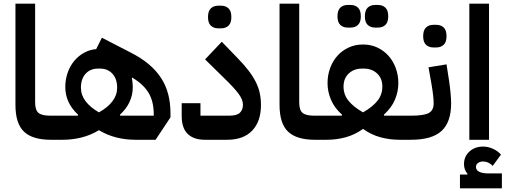

<svg xmlns="http://www.w3.org/2000/svg" viewBox="-20 -760 2749 1044"><path d="M256 0Q157 0 110.5 -44Q64 -88 64 -190V-740H171V-204Q171 -161 189.5 -146Q208 -131 253 -131H284V-27L257 0Z M257 -104 284 -131H403L405 -136Q335 -200 335 -287Q335 -327 347.5 -363.5Q360 -400 382.5 -427.5Q405 -455 436 -472.5Q467 -490 503 -493L534 -555L691 -474Q748 -445 788.5 -411Q829 -377 855.5 -336.5Q882 -296 894.5 -248Q907 -200 907 -142V-122L826 0H716Q663 0 613 -12.5Q563 -25 518 -52Q473 -25 423.5 -12.5Q374 0 321 0H257ZM518 -149Q566 -176 591.5 -209.5Q617 -243 617 -283Q617 -331 591.5 -359Q566 -387 524 -387H513Q471 -387 445.5 -359Q420 -331 420 -283Q420 -243 445.5 -209.5Q471 -176 518 -149ZM697 -336Q699 -324 700.5 -312Q702 -300 702 -287Q702 -200 632 -136L634 -131H816V-139Q816 -208 788 -255Q760 -302 699 -338Z M1094 0Q1034 0 1001 -31.5Q968 -63 968 -129V-199H1070V-131H1226Q1268 -131 1284.5 -147Q1301 -163 1301 -191Q1301 -218 1277 -250.5Q1253 -283 1196 -338L1095 -437L1186 -533L1273 -443Q1308 -407 1332 -375.5Q1356 -344 1371 -314Q1386 -284 1392.5 -253.5Q1399 -223 1399 -189Q1399 -100 1351.5 -50Q1304 0 1216 0ZM1166 -606Q1142 -606 1126.5 -620.5Q1111 -635 1111 -667Q1111 -700 1126.5 -714.5Q1142 -729 1166 -729H1183Q1207 -729 1222.5 -714.5Q1238 -700 1238 -667Q1238 -635 1222.5 -620.5Q1207 -606 1183 -606Z M1692 0Q1593 0 1546.5 -44Q1500 -88 1500 -190V-740H1607V-204Q1607 -161 1625.5 -146Q1644 -131 1689 -131H1720V-27L1693 0Z M1693 -104 1720 -131H1838L1840 -136Q1798 -174 1779.5 -218Q1761 -262 1761 -308Q1761 -351 1775 -389.5Q1789 -428 1814.5 -456.5Q1840 -485 1875.5 -501.5Q1911 -518 1954 -518Q1997 -518 2032 -501.5Q2067 -485 2092.5 -456.5Q2118 -428 2132 -389.5Q2146 -351 2146 -308Q2146 -262 2127.5 -218Q2109 -174 2067 -136L2069 -131H2190V-27L2163 0H2152Q2099 0 2049 -13.5Q1999 -27 1954 -59Q1909 -27 1859.5 -13.5Q1810 0 1757 0H1693ZM1954 -149Q2005 -178 2032 -211.5Q2059 -245 2059 -289Q2059 -334 2030.5 -360.5Q2002 -387 1959 -387H1948Q1905 -387 1876.5 -360.5Q1848 -334 1848 -289Q1848 -245 1875.5 -211.5Q1903 -178 1954 -149ZM2019 -610Q1995 -610 1979.5 -624.5Q1964 -639 1964 -671Q1964 -704 1979.5 -718.5Q1995 -733 2019 -733H2036Q2060 -733 2075.5 -718.5Q2091 -704 2091 -671Q2091 -639 2075.5 -624.5Q2060 -610 2036 -610ZM1870 -610Q1846 -610 1830.5 -624.5Q1815 -639 1815 -671Q1815 -704 1830.5 -718.5Q1846 -733 1870 -733H1887Q1911 -733 1926.5 -718.5Q1942 -704 1942 -671Q1942 -639 1926.5 -624.5Q1911 -610 1887 -610Z M2163 -104 2190 -131H2215Q2285 -131 2311.5 -145.5Q2338 -160 2338 -198Q2338 -214 2335.5 -238.5Q2333 -263 2326 -304L2310 -394L2408 -410L2422 -320Q2427 -286 2430 -253.5Q2433 -221 2433 -198Q2433 -96 2381 -48Q2329 0 2215 0H2163ZM2336 -502Q2312 -502 2296.5 -516.5Q2281 -531 2281 -563Q2281 -596 2296.5 -610.5Q2312 -625 2336 -625H2353Q2377 -625 2392.5 -610.5Q2408 -596 2408 -563Q2408 -531 2392.5 -516.5Q2377 -502 2353 -502Z M2532 -740H2639V0H2532ZM2481 189H2521L2522 185Q2503 163 2503 132Q2503 91 2532.5 64Q2562 37 2607 37Q2634 37 2660.5 49Q2687 61 2704 81L2659 142Q2636 118 2607 118Q2590 118 2579 126.5Q2568 135 2568 147Q2568 183 2638 183H2709V264H2481Z"/></svg>

Font: IBM Plex Sans Arabic SemiBold
Style: Regular
Weight: 600
Designer: Mike Abbink, Paul van der Laan, Pieter van Rosmalen, Wael Morcos, Khajak Apelian
Foundry: Bold Monday
Version: Version 1.1